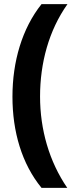

<svg xmlns="http://www.w3.org/2000/svg" viewBox="-20 -747 367 925"><path d="M40 -281C40 -113 85 42 180 158H304C217 31 173 -123 173 -282C173 -443 215 -600 305 -727H180C86 -609 40 -450 40 -281Z"/></svg>

Font: Noto Sans Myanmar UI SemiCondensed
Style: Bold
Weight: 700
Width: 4
Designer: Monotype Design Team
Foundry: Monotype Imaging Inc.
Version: Version 2.103